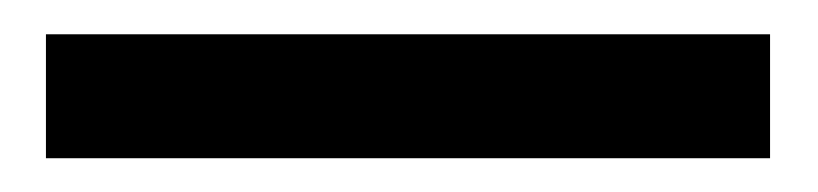

<svg xmlns="http://www.w3.org/2000/svg" viewBox="-20 -20 477 112"><path d="M429.2 72.3H6.8V0H429.2Z"/></svg>

Font: Robert Sans Medium
Style: Regular
Weight: 500
Designer: Christian Robertson (extended by Adam Twardoch)
Foundry: Google
Version: Version 12.135;April 2, 2019;FontCreator 11.5.0.2425 64-bit;